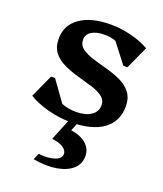

<svg xmlns="http://www.w3.org/2000/svg" viewBox="-139 -593 796 935"><g transform="rotate(20 259.5 -125.0)"><path d="M251 13Q193 13 133.5 -2.5Q74 -18 32 -44L86 -163H107L183 -57Q216 -43 259 -43Q307 -43 336 -62.5Q365 -82 365 -115Q365 -143 342.5 -159.5Q320 -176 285 -186.5Q250 -197 211 -208Q172 -219 137 -235Q102 -251 80 -278Q58 -305 58 -350Q58 -420 115.5 -460.5Q173 -501 275 -501Q327 -501 380.5 -487.5Q434 -474 474 -451L420 -333H399L321 -434Q294 -444 264 -444Q220 -444 195.5 -428.5Q171 -413 171 -386Q171 -358 193 -341.5Q215 -325 250 -314Q285 -303 324.5 -292.5Q364 -282 399 -266Q434 -250 456 -222.5Q478 -195 478 -151Q478 -72 419 -29.5Q360 13 251 13ZM144 244 158 211Q208 217 241 205.5Q274 194 274 170Q274 151 253 137.5Q232 124 195 120L249 -13H293L268 49Q318 56 347 81.5Q376 107 376 144Q376 185 346.5 211.5Q317 238 265 247Q213 256 144 244Z"/></g></svg>

Font: Platypi Medium
Style: Regular
Weight: 500
Designer: David Sargent
Foundry: Bolt Cutter Type
Version: Version 1.200; ttfautohint (v1.8.4.7-5d5b)